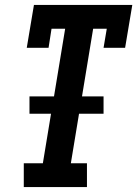

<svg xmlns="http://www.w3.org/2000/svg" viewBox="-20 -755 554 775"><path d="M76 0V-96H153L186 -296H99V-366H198L243 -639H188L176 -562H88L117 -735H514L485 -562H398L411 -639H356L311 -366H398V-296H299L266 -96H331V0Z"/></svg>

Font: Iosevka Slab
Style: Bold Italic
Weight: 700
Italic angle: -9°
Monospace: yes
Designer: Belleve Invis
Foundry: Belleve Invis
Version: Version 11.1.0; ttfautohint (v1.8.3)